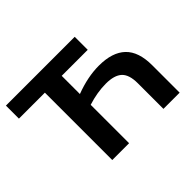

<svg xmlns="http://www.w3.org/2000/svg" viewBox="-143 -925 1162 1162"><g transform="rotate(-45 437.5 -344.0)"><path d="M377.4 -576.7V-420.9Q484.4 -461.4 579.6 -461.4Q694.3 -461.4 752.2 -406.2Q810.1 -351.1 810.1 -234.4V0H671.4V-219.2Q671.4 -293 638.2 -323.7Q605 -354.5 533.2 -354.5Q459 -354.5 377.4 -328.6V0H233.4V-576.7H11.2V-688H600.1V-576.7Z"/></g></svg>

Font: Liberation Sans
Style: Bold
Weight: 700
Designer: Steve Matteson
Foundry: Ascender Corporation
Version: Version 2.1.5